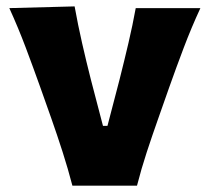

<svg xmlns="http://www.w3.org/2000/svg" viewBox="-20 -586 660 606"><path d="M208.5 0H412.4Q425.9 -52.9 443 -105.1Q460.1 -157.2 478.8 -210.1L514 -310.1Q536.1 -372.6 560 -435.5Q583.8 -498.4 612.5 -560.4H408.4Q398.6 -506.5 385.5 -450.6Q372.4 -394.7 357.3 -334.8L319.2 -188.8H305L266.9 -334.6Q252.1 -392.7 239 -450.4Q225.9 -508 215.5 -565.8L9.4 -560.4Q37.6 -498.5 61.2 -435.9Q84.8 -373.2 106.9 -311.2L142.1 -211.9Q160.3 -160.2 177.6 -106.4Q194.8 -52.7 208.5 0Z"/></svg>

Font: Pinar FD VF
Style: Regular
Weight: 300
Designer: Amin Abedi
Version: Version 2.000